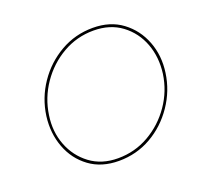

<svg xmlns="http://www.w3.org/2000/svg" viewBox="-91 -574 723 686"><g transform="rotate(-20 270.0 -230.5)"><path d="M62 -230Q71 -296 108 -350.5Q145 -405 201.5 -437.5Q258 -470 325 -470Q391 -470 436.5 -436Q482 -402 503 -347.5Q524 -293 515 -230Q506 -165 468.5 -110Q431 -55 375 -23Q319 9 252 9Q186 9 140.5 -24.5Q95 -58 74.5 -112.5Q54 -167 62 -230ZM72 -230Q63 -170 83 -118Q103 -66 146.5 -33.5Q190 -1 252 -1Q316 -1 370 -32Q424 -63 460 -115Q496 -167 505 -230Q513 -291 493.5 -343Q474 -395 430.5 -427.5Q387 -460 324 -460Q261 -460 207 -429Q153 -398 117 -345.5Q81 -293 72 -230Z"/></g></svg>

Font: Jost Thin
Style: Italic
Weight: 200
Italic angle: -5°
Version: Version 3.710